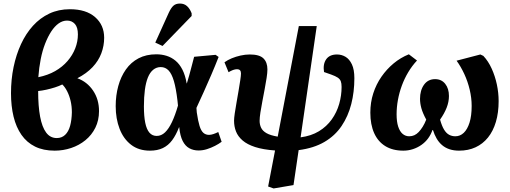

<svg xmlns="http://www.w3.org/2000/svg" viewBox="-20 -834 2876 1082"><path d="M288 15Q224 15 177.5 -8Q131 -31 101 -74Q71 -117 56.5 -176.5Q42 -236 42 -309Q42 -386 56.5 -456Q71 -526 98.5 -585.5Q126 -645 166 -689Q206 -733 258 -757.5Q310 -782 374 -782Q465 -782 516 -737.5Q567 -693 567 -621Q567 -576 551 -533.5Q535 -491 501.5 -455.5Q468 -420 416 -393Q471 -373 504.5 -323.5Q538 -274 538 -208Q538 -156 517.5 -114.5Q497 -73 461.5 -44Q426 -15 381 0Q336 15 288 15ZM300 -56Q328 -56 347 -74Q366 -92 375 -124.5Q384 -157 385 -201Q385 -235 378 -265Q371 -295 358.5 -319.5Q346 -344 331 -358Q313 -349 289.5 -341.5Q266 -334 241 -328.5Q216 -323 195 -321Q195 -236 206 -177Q217 -118 240 -87Q263 -56 300 -56ZM196 -399Q250 -410 291 -433.5Q332 -457 360.5 -490Q389 -523 404 -561.5Q419 -600 419 -640Q419 -680 402 -699Q385 -718 358 -718Q333 -718 310.5 -702Q288 -686 269 -657Q250 -628 234.5 -588.5Q219 -549 209.5 -501Q200 -453 196 -399Z M825 15Q762 15 719 -18Q676 -51 654 -108Q632 -165 632 -236Q632 -296 646.5 -349Q661 -402 689.5 -442.5Q718 -483 761 -505.5Q804 -528 861 -528Q891 -528 918.5 -519.5Q946 -511 969 -492Q992 -473 1008 -441.5Q1024 -410 1032 -364H1033Q1040 -386 1046.5 -410Q1053 -434 1060 -460.5Q1067 -487 1074 -514L1195 -525L1212 -513Q1192 -462 1170.5 -412Q1149 -362 1128 -315.5Q1107 -269 1087 -226L1089 -200Q1096 -152 1104.5 -124.5Q1113 -97 1126 -85.5Q1139 -74 1158 -74Q1169 -74 1182.5 -78.5Q1196 -83 1210 -90L1229 -35Q1213 -23 1191.5 -12Q1170 -1 1146.5 6.5Q1123 14 1099 14Q1070 14 1047 1.5Q1024 -11 1009.5 -39.5Q995 -68 990 -117H989Q972 -73 950 -43.5Q928 -14 897.5 0.5Q867 15 825 15ZM863 -68Q889 -68 910 -88Q931 -108 949 -146Q967 -184 983 -239L980 -268Q972 -336 960 -377Q948 -418 930 -437Q912 -456 886 -456Q862 -456 843.5 -441Q825 -426 813.5 -397.5Q802 -369 796.5 -328Q791 -287 791 -234Q791 -179 798.5 -142Q806 -105 822 -86.5Q838 -68 863 -68ZM896 -575 855 -594 931 -762Q944 -790 957.5 -802Q971 -814 994 -814Q1018 -814 1034 -799.5Q1050 -785 1060 -759V-744Z M1522 228 1491 217 1530 14Q1462 9 1417.5 -5.5Q1373 -20 1347 -42.5Q1321 -65 1310 -93Q1299 -121 1299 -154Q1299 -168 1303 -195.5Q1307 -223 1313 -256.5Q1319 -290 1324.5 -323Q1330 -356 1334 -382Q1338 -408 1338 -420Q1338 -432 1332.5 -438Q1327 -444 1316 -444Q1305 -444 1293 -439.5Q1281 -435 1268 -427L1245 -483Q1263 -496 1286 -505.5Q1309 -515 1335.5 -521Q1362 -527 1388 -527Q1442 -527 1464.5 -505Q1487 -483 1487 -443Q1487 -424 1482.5 -395Q1478 -366 1471.5 -331.5Q1465 -297 1458.5 -263Q1452 -229 1447.5 -200Q1443 -171 1443 -153Q1443 -132 1451.5 -114Q1460 -96 1482 -83.5Q1504 -71 1545 -64L1664 -687H1765L1674 -60Q1734 -68 1777.5 -94.5Q1821 -121 1849.5 -161Q1878 -201 1891.5 -248.5Q1905 -296 1905 -344Q1905 -364 1900.5 -376Q1896 -388 1883.5 -396.5Q1871 -405 1846 -414L1806 -428Q1799 -472 1818 -499.5Q1837 -527 1879 -527Q1905 -527 1927 -514Q1949 -501 1963 -471.5Q1977 -442 1977 -393Q1977 -316 1959.5 -247.5Q1942 -179 1905 -124Q1868 -69 1808 -34Q1748 1 1663 12L1634 209Z M2253 15Q2193 15 2151.5 -10.5Q2110 -36 2088.5 -84Q2067 -132 2067 -199Q2067 -257 2083.5 -308Q2100 -359 2129.5 -401.5Q2159 -444 2198 -476.5Q2237 -509 2284 -528L2330 -493Q2302 -463 2280.5 -427Q2259 -391 2244.5 -351.5Q2230 -312 2222.5 -271Q2215 -230 2215 -190Q2215 -148 2224 -120.5Q2233 -93 2249 -79.5Q2265 -66 2286 -66Q2302 -66 2315 -72Q2328 -78 2339.5 -90Q2351 -102 2362 -119.5Q2373 -137 2382 -160Q2362 -197 2354.5 -224.5Q2347 -252 2347 -277Q2347 -325 2369.5 -356.5Q2392 -388 2432 -388Q2468 -388 2489 -361.5Q2510 -335 2510 -293Q2510 -260 2497 -227Q2484 -194 2460 -160Q2470 -124 2482.5 -103.5Q2495 -83 2511 -74.5Q2527 -66 2546 -66Q2573 -66 2593.5 -85.5Q2614 -105 2626 -143Q2638 -181 2638 -237Q2638 -282 2627 -328.5Q2616 -375 2596.5 -417Q2577 -459 2553 -492L2687 -527L2704 -519Q2732 -489 2751 -447Q2770 -405 2780 -358Q2790 -311 2790 -264Q2790 -199 2774.5 -147Q2759 -95 2730 -59Q2701 -23 2660 -4Q2619 15 2567 15Q2537 15 2513 7Q2489 -1 2471 -16.5Q2453 -32 2440.5 -53.5Q2428 -75 2420 -101H2417Q2408 -75 2392.5 -54Q2377 -33 2355 -17.5Q2333 -2 2307 6.5Q2281 15 2253 15Z"/></svg>

Font: Literata 18pt
Style: Bold Italic
Weight: 700
Italic angle: -2°
Designer: Latin by Veronika Burian and Jose Scaglione. Greek by Irene Vlachou. Cyrillic by Vera Evstafieva
Foundry: TypeTogether
Version: Version 3.103;gftools[0.9.29]